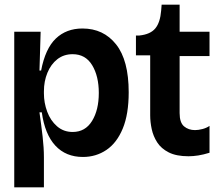

<svg xmlns="http://www.w3.org/2000/svg" viewBox="-20 -658 942 822"><path d="M41 144V-314V-522H154L149 -356H156Q174 -450 219 -493Q264 -536 333 -536Q423 -536 477 -468Q531 -400 531 -263Q531 -169 505.5 -107.5Q480 -46 435.5 -16Q391 14 335 14Q262 14 217 -34.5Q172 -83 159 -177H149Q157 -121 162.5 -73Q168 -25 168 16V144ZM291 -93Q345 -93 374 -140Q403 -187 403 -260Q403 -332 374.5 -379Q346 -426 291 -426Q253 -426 225.5 -404.5Q198 -383 183 -346.5Q168 -310 168 -267V-258Q168 -218 182 -180Q196 -142 224 -117.5Q252 -93 291 -93Z M787 11Q735 11 702.5 -5.5Q670 -22 653 -48.5Q636 -75 629.5 -105.5Q623 -136 623 -164V-421H562V-506H577Q624 -511 645 -536.5Q666 -562 670 -613L672 -638H749V-522H877V-418H749V-174Q749 -133 768 -117Q787 -101 815 -101Q829 -101 846.5 -105.5Q864 -110 877 -119V-4Q851 4 829 7.5Q807 11 787 11Z"/></svg>

Font: Bricolage Grotesque 48pt SemiBold
Style: Regular
Weight: 600
Designer: Mathieu Triay
Foundry: Atelier Triay
Version: Version 1.000; ttfautohint (v1.8.4.7-5d5b);gftools[0.9.32]